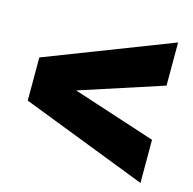

<svg xmlns="http://www.w3.org/2000/svg" viewBox="-84 -712 709 705"><g transform="rotate(15 270.0 -360.0)"><path d="M31 -442V-278L509 -93V-257L193 -360L509 -463V-627Z"/></g></svg>

Font: Aspekta 800
Style: Regular
Weight: 800
Designer: Ivo Dolenc
Version: Version 2.000